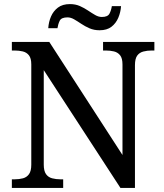

<svg xmlns="http://www.w3.org/2000/svg" viewBox="-20 -919 803 939"><path d="M38 0V-42H51Q74 -42 92.5 -47Q111 -52 122 -67.5Q133 -83 133 -114V-604Q133 -634 121.5 -648.5Q110 -663 91.5 -667.5Q73 -672 51 -672H38V-714H221L579 -161V-604Q579 -634 567.5 -648.5Q556 -663 537.5 -667.5Q519 -672 497 -672H484V-714H735V-672H722Q700 -672 681 -667Q662 -662 651 -647Q640 -632 640 -600V0H569L194 -576V-114Q194 -83 205 -67.5Q216 -52 235 -47Q254 -42 276 -42H289V0ZM467 -771Q440 -771 418 -780.5Q396 -790 377.5 -802.5Q359 -815 342.5 -824.5Q326 -834 310 -834Q280 -834 272 -817.5Q264 -801 261 -781H216Q218 -812 229.5 -838.5Q241 -865 263.5 -882Q286 -899 322 -899Q349 -899 370.5 -889.5Q392 -880 410.5 -867.5Q429 -855 445.5 -845.5Q462 -836 478 -836Q507 -836 515.5 -852.5Q524 -869 527 -889H572Q570 -859 558.5 -832Q547 -805 525 -788Q503 -771 467 -771Z"/></svg>

Font: Noto Serif Kannada
Style: Regular
Weight: 400
Designer: Universal Thirst, Indian Type Foundry and the Monotype Design Team
Foundry: Monotype Imaging Inc.
Version: Version 2.003